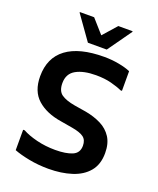

<svg xmlns="http://www.w3.org/2000/svg" viewBox="-169 -1035 948 1149"><g transform="rotate(20 305.0 -461.0)"><path d="M59 -156H69Q105 -136 161 -122Q217 -108 280 -108Q348 -108 388 -125Q428 -142 428 -188Q428 -225 405 -242Q382 -259 330 -268L254 -281Q158 -296 101.5 -346.5Q45 -397 45 -492Q45 -610 127 -671Q209 -732 367 -732Q415 -732 460.5 -723.5Q506 -715 535 -702V-577H526Q498 -590 455.5 -601Q413 -612 358 -612Q279 -612 231.5 -585.5Q184 -559 184 -499Q184 -449 213 -428.5Q242 -408 300 -398L374 -386Q429 -376 473 -354Q517 -332 542.5 -292.5Q568 -253 568 -192Q568 -120 530.5 -75Q493 -30 427.5 -9Q362 12 280 12Q215 12 156 0.5Q97 -11 59 -26ZM245 -778 137 -930V-934H228L305 -847L382 -934H473V-930L365 -778Z"/></g></svg>

Font: Kufam SemiBold
Style: Regular
Weight: 600
Designer: Wael Morcos, Artur Schmal
Foundry: Original Type
Version: Version 1.300; ttfautohint (v1.8.3)